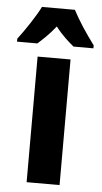

<svg xmlns="http://www.w3.org/2000/svg" viewBox="-93 -801 443 836"><g transform="rotate(5 128.0 -383.0)"><path d="M200 -766H56C39 -730 -10 -656 -39 -619V-606H50C68 -622 100 -651 128 -687C155 -651 186 -624 208 -606H295V-619C256 -671 223 -722 200 -766ZM200 0V-549H56V0Z"/></g></svg>

Font: Noto Sans Gujarati UI ExtraCondensed ExtraBold
Style: Regular
Weight: 800
Width: 2
Designer: Jelle Bosma - Monotype Design Team, Universal Thirst
Foundry: Monotype Imaging Inc.
Version: Version 2.106